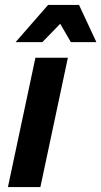

<svg xmlns="http://www.w3.org/2000/svg" viewBox="-20 -755 409 775"><path d="M12 0 123 -522H254L143 0ZM43 -585 174 -735H299L369 -585H266L223 -659L151 -585Z"/></svg>

Font: Radio Canada SemiBold
Style: Italic
Weight: 600
Italic angle: -12°
Designer: Charles Daoud, Etienne Aubert Bonn, Alexandre Saumier Demers, Jacques Le Bailly
Foundry: Radio-Canada
Version: Version 2.104; ttfautohint (v1.8.4.7-5d5b);gftools[0.9.28.de